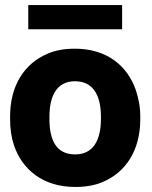

<svg xmlns="http://www.w3.org/2000/svg" viewBox="-20 -731 601 761"><path d="M20 -259C20 -220 25 -186 36 -153C69 -59 150 10 278 10C319 10 356 4 388 -10C479 -49 536 -135 536 -259V-269C536 -308 529 -342 518 -375C485 -469 405 -538 277 -538C236 -538 200 -532 168 -518C77 -479 20 -393 20 -269ZM92 -615H464V-711H92ZM176 -259V-269C176 -346 202 -409 277 -409C353 -409 380 -347 380 -269V-259C380 -181 353 -119 278 -119C200 -119 176 -180 176 -259Z"/></svg>

Font: Asimov Pro
Style: Blk
Weight: 900
Designer: Google
Version: Version 2.000980; 2014